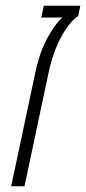

<svg xmlns="http://www.w3.org/2000/svg" viewBox="-20 -650 300 670"><path d="M260.3 -629.9 252.9 -594.2Q221.2 -572.8 192.9 -519.8Q164.6 -466.8 149.9 -397.9L65.4 0H19L103.5 -397.9Q119.1 -471.2 147.9 -522Q176.8 -572.8 198.2 -588.9H124L132.8 -629.9Z"/></svg>

Font: Open Sans Hebrew Condensed Light
Style: Italic
Weight: 300
Width: 3
Italic angle: -12°
Foundry: Ascender Corporation, Yanek Iontef
Version: Version 2.001;PS 002.001;hotconv 1.0.70;makeotf.lib2.5.58329